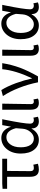

<svg xmlns="http://www.w3.org/2000/svg" viewBox="1106 -1690 597 2848"><g transform="rotate(-90 1404.0 -265.5)"><path d="M314.5 12.7Q255.9 12.7 230.5 -21.5Q206.1 -52.7 206.1 -119.1V-458H28.3V-525.4L104.5 -530.3H473.6V-458H293Q290 -337.9 290 -113.3Q290 -61.5 334 -61.5Q357.4 -61.5 385.7 -69.3L399.4 -1Q356.4 12.7 314.5 12.7Z M755.9 12.7Q663.1 12.7 608.4 -56.6Q550.8 -127.9 550.8 -255.9Q550.8 -386.7 621.1 -467.8Q687.5 -543.9 783.2 -543.9Q837.9 -543.9 878.9 -512.7Q925.8 -475.6 947.3 -404.3H950.2L972.7 -530.3H1060.5Q1058.6 -518.6 1052.7 -494.1Q994.1 -205.1 994.1 -116.2Q994.1 -89.8 1009.8 -75.2Q1023.4 -61.5 1046.9 -61.5Q1064.5 -61.5 1083 -68.4L1096.7 -1Q1065.4 12.7 1028.3 12.7Q978.5 12.7 952.1 -13.7Q922.9 -41 923.8 -94.7H919.9Q859.4 12.7 755.9 12.7ZM773.4 -61.5Q826.2 -61.5 869.6 -110.4Q913.1 -159.2 918.9 -226.6L926.8 -327.1Q890.6 -468.8 793 -468.8Q731.4 -468.8 689.5 -415Q643.6 -356.4 643.6 -256.8Q643.6 -164.1 677.7 -112.8Q711.9 -61.5 773.4 -61.5Z M1301.8 12.7Q1248 12.7 1223.6 -19.5Q1201.2 -48.8 1201.2 -110.4V-530.3H1291Q1290 -475.6 1288.1 -362.3Q1284.2 -182.6 1284.2 -103.5Q1284.2 -61.5 1321.3 -61.5Q1335.9 -61.5 1353.5 -67.4L1366.2 0Q1340.8 12.7 1301.8 12.7Z M1607.4 0Q1578.1 -146.5 1524.4 -282.2Q1470.7 -419.9 1403.3 -520.5L1492.2 -543.9Q1544.9 -461.9 1594.7 -328.1Q1639.6 -205.1 1664.1 -90.8H1668.9Q1784.2 -335.9 1801.8 -530.3H1891.6Q1870.1 -393.6 1823.2 -265.6Q1776.4 -141.6 1695.3 0Z M2102.5 12.7Q2048.8 12.7 2024.4 -19.5Q2002 -48.8 2002 -110.4V-530.3H2091.8Q2090.8 -475.6 2088.9 -362.3Q2085 -182.6 2085 -103.5Q2085 -61.5 2122.1 -61.5Q2136.7 -61.5 2154.3 -67.4L2167 0Q2141.6 12.7 2102.5 12.7Z M2452.1 12.7Q2359.4 12.7 2304.7 -56.6Q2247.1 -127.9 2247.1 -255.9Q2247.1 -386.7 2317.4 -467.8Q2383.8 -543.9 2479.5 -543.9Q2534.2 -543.9 2575.2 -512.7Q2622.1 -475.6 2643.6 -404.3H2646.5L2668.9 -530.3H2756.8Q2754.9 -518.6 2749 -494.1Q2690.4 -205.1 2690.4 -116.2Q2690.4 -89.8 2706.1 -75.2Q2719.7 -61.5 2743.2 -61.5Q2760.7 -61.5 2779.3 -68.4L2793 -1Q2761.7 12.7 2724.6 12.7Q2674.8 12.7 2648.4 -13.7Q2619.1 -41 2620.1 -94.7H2616.2Q2555.7 12.7 2452.1 12.7ZM2469.7 -61.5Q2522.5 -61.5 2565.9 -110.4Q2609.4 -159.2 2615.2 -226.6L2623 -327.1Q2586.9 -468.8 2489.3 -468.8Q2427.7 -468.8 2385.7 -415Q2339.8 -356.4 2339.8 -256.8Q2339.8 -164.1 2374 -112.8Q2408.2 -61.5 2469.7 -61.5Z"/></g></svg>

Font: Bpmf GenYo Gothic R
Style: R
Weight: 400
Foundry: But Ko
Version: Version 1.320